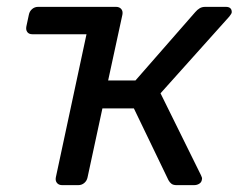

<svg xmlns="http://www.w3.org/2000/svg" viewBox="-20 -540 696 560"><path d="M232 -440.1H74.6Q64.4 -440.1 59.7 -446.4Q54.9 -452.8 56.9 -463L64.2 -497.1Q66.2 -507.3 73.7 -513.6Q81.1 -520 91.3 -520H318.2Q328.4 -520 333.7 -513.6Q339 -507.3 337 -497.1ZM161.6 0Q151.4 0 146.2 -6.4Q140.9 -12.7 142.9 -22.9L244.5 -497.1Q246.5 -507.3 254 -513.6Q261.4 -520 271.6 -520H318.2Q328.4 -520 333.7 -513.6Q339 -507.3 337 -497.1L295.4 -305.3H375.1L549.4 -504.6Q555.6 -511.9 562.4 -515.9Q569.2 -520 578.9 -520H638.5Q647.7 -520 652 -515.8Q656.2 -511.7 655.9 -504.1Q655.7 -500.2 648.7 -491.6L448.2 -267.9L566.2 -28.9Q568 -25.2 568.9 -22.2Q569.8 -19.2 568.8 -15.9Q567.8 -8.3 561.2 -4.2Q554.7 0 545.5 0H495.3Q485.7 0 480.4 -3.8Q475.1 -7.6 471.3 -14.6L370.5 -223.8H278.7L235.4 -22.9Q233.4 -12.7 225.9 -6.4Q218.4 0 208.2 0Z"/></svg>

Font: Rubik Light
Style: Italic
Weight: 300
Italic angle: -12°
Designer: Hubert and Fischer
Foundry: Hubert and Fischer
Version: Version 2.300;gftools[0.9.30]